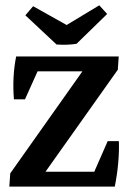

<svg xmlns="http://www.w3.org/2000/svg" viewBox="-20 -693 483 713"><path d="M14.6 0 18.1 -49.3 286.1 -428.2H119.6L72.8 -324.2H31.7Q24.9 -407.7 40 -483.4H420.9L417.5 -434.1L148.9 -55.2H330.1L379.9 -168.9H421.4Q422.9 -130.9 418.9 -87.2Q415 -43.5 406.2 0H405.8ZM189.9 -527.8 74.2 -636.2 103 -669.9 227.5 -600.1 348.6 -673.3 377.9 -641.1 264.2 -530.3Q229 -524.9 189.9 -527.8Z"/></svg>

Font: Markazi Text SemiBold
Style: Regular
Weight: 600
Designer: Borna Izadpanah (Arabic designer), Fiona Ross (Arabic design director) and Florian Runge (Latin designer)
Foundry: Borna Izadpanah and Florian Runge
Version: Version 1.001; ttfautohint (v1.8.3)